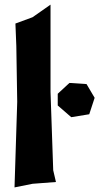

<svg xmlns="http://www.w3.org/2000/svg" viewBox="-20 -774 431 833"><path d="M46.9 -671.9 50.8 -574.2 54.7 -332 43 39.1 121.1 23.4 222.7 15.6 210.9 -35.2 199.2 -375V-753.9L121.1 -699.2ZM230.5 -367.2V-316.4L289.1 -265.6L367.2 -278.3L390.6 -349.6L355.5 -409.2L281.2 -414.1Z"/></svg>

Font: MaokenAssortedSans-Lite
Style: Lite
Weight: 400
Version: Version 1.400